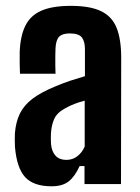

<svg xmlns="http://www.w3.org/2000/svg" viewBox="-20 -629 477 656"><path d="M156 7.5Q94.9 7.5 66.1 -23.6Q37.3 -54.7 31.1 -127.2Q30.6 -137.4 30.5 -150.4Q30.4 -163.4 30.9 -173.3Q34 -212.5 48 -241.1Q62.1 -269.7 91.4 -291.9Q120.6 -314 169.6 -334Q194.9 -344.8 219.4 -353Q244 -361.1 270.2 -368.7V-460.9Q270.2 -487.6 259.6 -501.2Q249 -514.8 218.6 -514.8Q192.9 -514.8 182.1 -503.6Q171.2 -492.4 169.7 -464.9Q169.2 -456.5 169 -439.6Q168.7 -422.7 169 -405.2Q169.2 -387.7 169.7 -377H48.3Q47.8 -386.8 47.3 -410.2Q46.8 -433.6 47.3 -451.2Q49.5 -506.3 66.7 -541.2Q83.9 -576.1 121.4 -592.5Q158.9 -609 222.1 -609Q287.9 -609 325.4 -590.8Q362.9 -572.7 378.5 -533.6Q394.1 -494.5 394.1 -431.9L393.4 0H268.7V-61.6H252Q236.2 -26.5 215 -9.5Q193.8 7.5 156 7.5ZM206.6 -82.7Q227.9 -82.7 243.9 -94.9Q259.9 -107 269.4 -128.1V-285.1Q251.7 -280.5 234.5 -274Q217.3 -267.5 201.1 -258.1Q174.3 -243.4 164.9 -221.9Q155.6 -200.4 154.1 -173.3Q153.7 -163.9 153.7 -154.9Q153.8 -145.9 154.3 -136.9Q156.8 -110.6 170.1 -96.6Q183.3 -82.7 206.6 -82.7Z"/></svg>

Font: Big Shoulders Display SC Thin
Style: Regular
Weight: 100
Designer: Patric King
Foundry: XO Type Co
Version: Version 2.002